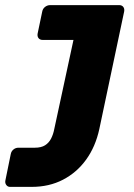

<svg xmlns="http://www.w3.org/2000/svg" viewBox="-102 -540 522 750"><path d="M-63 190Q-72 190 -77.5 182.5Q-83 175 -81 165L-60 62Q-58 51 -49.5 44Q-41 37 -30 37H34Q59 37 74 27.5Q89 18 97.5 1.5Q106 -15 110 -36L185 -384H65Q54 -384 48.5 -391Q43 -398 45 -409L63 -495Q65 -506 74 -513Q83 -520 94 -520H364Q374 -520 379.5 -513Q385 -506 383 -495L286 -36Q271 33 234.5 83.5Q198 134 144 162Q90 190 22 190Z"/></svg>

Font: Rubik
Style: Bold Italic
Weight: 700
Italic angle: -12°
Designer: Hubert and Fischer
Foundry: Hubert and Fischer
Version: Version 2.300;gftools[0.9.30]